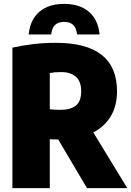

<svg xmlns="http://www.w3.org/2000/svg" viewBox="-20 -971 677 991"><path d="M44 0V-725Q95 -736.5 150.5 -743.2Q206 -750 268 -750Q584 -750 584 -500Q584 -424 551.5 -370.5Q519 -317 461.5 -287.5L637 0H429L280.5 -251Q268 -251 258 -251.5Q248 -252 237 -252.5V0ZM292 -404Q343 -404 371 -425.5Q399 -447 399 -500Q399 -551 371.5 -575Q344 -599 296 -599Q276.5 -599 262.8 -597.8Q249 -596.5 237 -594V-407Q250.5 -405.5 262.8 -404.8Q275 -404 292 -404ZM128 -793Q135.5 -869.5 183.2 -910.2Q231 -951 311 -951Q391.5 -951 439 -910.2Q486.5 -869.5 494 -793H378Q373.5 -828.5 357 -843.2Q340.5 -858 311 -858Q282 -858 265.2 -843.2Q248.5 -828.5 244 -793Z"/></svg>

Font: Encode Sans Condensed Condensed Black
Style: Regular
Weight: 900
Width: 3
Designer: Multiple Designers
Foundry: Impallari Type
Version: Version 3.000; ttfautohint (v1.8.3) -l 8 -r 50 -G 200 -x 14 